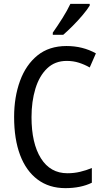

<svg xmlns="http://www.w3.org/2000/svg" viewBox="-20 -963 542 993"><path d="M325 -648Q264 -648 223.5 -609Q183 -570 163 -504Q143 -438 143 -357Q143 -222 191.5 -144.5Q240 -67 329 -67Q363 -67 394.5 -74.5Q426 -82 455 -94V-18Q398 10 318 10Q234 10 174.5 -34.5Q115 -79 84 -161Q53 -243 53 -358Q53 -461 83.5 -544.5Q114 -628 174 -676.5Q234 -725 324 -725Q408 -725 476 -687L444 -614Q418 -629 388.5 -638.5Q359 -648 325 -648ZM444 -934Q431 -913 407 -884.5Q383 -856 355.5 -828.5Q328 -801 307 -783H253V-794Q279 -831 303.5 -870Q328 -909 344 -943H444Z"/></svg>

Font: Noto Sans Thai Looped Condensed
Style: Regular
Weight: 400
Width: 3
Designer: Sasikarn Vongin, Ben Mitchell
Foundry: The Fontpad Ltd
Version: Version 1.001; ttfautohint (v1.8.4.7-5d5b)